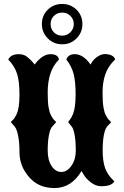

<svg xmlns="http://www.w3.org/2000/svg" viewBox="-20 -913 626 967"><path d="M253.9 34.2Q154.8 34.2 103.5 -52.7Q78.1 -95.7 78.1 -147.9Q78.1 -193.8 71.8 -226.8Q65.4 -259.8 56.6 -272Q49.8 -281.2 42.5 -288.6Q35.2 -295.9 35.2 -297.9Q35.2 -300.3 44.4 -308.6Q53.7 -316.9 63 -336.4Q78.1 -367.2 78.1 -435.5Q78.1 -503.4 65.9 -541.7Q53.7 -580.1 21.5 -613.3Q35.2 -640.1 74.2 -640.1Q100.1 -640.1 116.2 -627Q142.6 -605 154.3 -587.9Q193.4 -640.1 234.4 -640.1Q272.5 -640.1 276.9 -613.3Q245.6 -581.1 232.9 -539.6Q220.2 -498 220.2 -447.8Q220.2 -397.5 224.6 -373Q229 -347.2 235.4 -335.4Q244.1 -316.4 253.2 -308.3Q262.2 -300.3 262.2 -297.9Q262.2 -295.9 255.4 -289.3Q248.5 -282.7 241.2 -273.4Q231.9 -261.7 226.1 -230.2Q220.2 -198.7 220.2 -155.3Q220.2 -106.4 240 -76.7Q259.8 -46.9 289.1 -46.9Q317.9 -46.9 339.8 -78.1Q361.8 -109.4 361.8 -156.7Q361.8 -198.2 356.4 -230Q351.1 -261.7 342.8 -273.4Q336.4 -282.2 330.1 -289.1Q323.7 -295.9 323.7 -298.3Q323.7 -300.8 331.8 -310.1Q339.8 -319.3 347.7 -338.9Q360.8 -372.1 360.8 -437.5Q360.8 -502.9 350.6 -541.5Q340.3 -580.1 314 -613.3Q316.4 -618.2 318.1 -622.1Q319.8 -626 326.2 -630.9Q336.9 -640.1 356 -640.1Q399.9 -640.1 436 -587.9Q451.2 -619.1 483.4 -634.8Q501 -643.1 522.7 -639.6Q544.4 -636.2 553.7 -625Q559.6 -618.7 559.6 -613.3Q524.9 -580.1 510.7 -539.6Q496.6 -499 496.6 -448.2Q496.6 -397.5 501 -373Q505.4 -347.2 511.7 -335.4Q520.5 -316.4 529.5 -308.3Q538.6 -300.3 538.6 -297.9Q538.6 -294.4 531.7 -288.6Q524.9 -282.7 518.1 -273.9Q508.8 -262.2 502.9 -231.9Q497.1 -201.7 497.1 -155.3Q497.1 -101.6 509.3 -66.7Q521.5 -31.7 555.7 0Q543.5 24.9 489.7 24.9Q462.4 24.9 437.7 5.6Q413.1 -13.7 401.9 -32.7L390.6 -51.8Q339.8 34.2 253.9 34.2ZM293 -689.9Q250 -689.9 220.7 -719.7Q190.9 -749.5 190.9 -792.2Q190.9 -835 220.7 -864.3Q250.5 -893.1 293 -893.1Q335.9 -893.1 365.5 -864Q395 -835 395 -792Q395 -749 365.5 -719.5Q335.9 -689.9 293 -689.9ZM293 -733.4Q317.4 -733.4 334.5 -750.5Q351.6 -767.6 351.6 -792Q351.6 -816.4 334.5 -833Q317.9 -849.6 293 -849.6Q268.1 -849.6 251.5 -833Q234.9 -816.4 234.9 -792Q234.9 -767.1 251.5 -750.2Q268.1 -733.4 293 -733.4Z"/></svg>

Font: Sancreek
Style: Regular
Weight: 400
Designer: Vernon Adams
Foundry: Vernon Adams
Version: Version 1.100; ttfautohint (v1.8.4.7-5d5b)